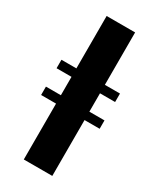

<svg xmlns="http://www.w3.org/2000/svg" viewBox="-210 -897 797 963"><g transform="rotate(30 189.0 -415.5)"><path d="M106 0V-323.5H19.5V-372H106V-478.5H19.5V-527.5H106V-831H271V-527.5H358.5V-478.5H271V-372H358.5V-323.5H271V0Z"/></g></svg>

Font: Merriweather 120pt Black
Style: Regular
Weight: 900
Designer: Eben Sorkin
Foundry: Eben Sorkin
Version: Version 2.100